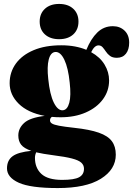

<svg xmlns="http://www.w3.org/2000/svg" viewBox="-20 -707 676 975"><path d="M356.5 -58Q435.5 -49.5 481.8 -33.2Q528 -17 548 10Q568 37 568 78.5Q568 153.5 492.2 200.8Q416.5 248 273.5 248Q135.5 248 75.5 221Q15.5 194 15.5 148Q15.5 107.5 43.8 86.5Q72 65.5 139 59Q102 46.5 87.5 28Q73 9.5 73 -19Q73 -55.5 102.5 -82.5Q132 -109.5 207 -118.5Q121.5 -134.5 75.2 -180Q29 -225.5 29 -284.5Q29 -340.5 60.5 -384Q92 -427.5 150.8 -452.2Q209.5 -477 291 -477Q328.5 -477 360.5 -471Q392.5 -465 418.5 -454Q441.5 -510 474.2 -542Q507 -574 553 -574Q589 -574 612.5 -551.5Q636 -529 636 -490.5Q636 -455 619.5 -434.2Q603 -413.5 573.5 -413.5Q551.5 -413.5 538.8 -423Q526 -432.5 517.8 -445Q509.5 -457.5 501.2 -467Q493 -476.5 480 -476.5Q459.5 -476.5 443 -442Q488 -417 511 -379Q534 -341 534 -298.5Q534 -245 502.5 -202.5Q471 -160 415.5 -135.8Q360 -111.5 288 -111.5Q265 -111.5 243.5 -113.5Q234 -107.5 234 -95.5Q234 -86 243.8 -79.8Q253.5 -73.5 279.8 -68.5Q306 -63.5 356.5 -58ZM260.5 -443Q237 -441 227.5 -404.8Q218 -368.5 225 -306Q233 -227 253.2 -186Q273.5 -145 299 -147Q322 -149 331.8 -185Q341.5 -221 334 -287Q326.5 -362 306.8 -403.5Q287 -445 260.5 -443ZM157.5 94.5Q157.5 146 190.2 176.2Q223 206.5 296 206.5Q357 206.5 381.8 193Q406.5 179.5 406.5 150Q406.5 131.5 392.8 119Q379 106.5 345.2 97.8Q311.5 89 251.5 81.5Q197.5 74.5 163.5 66.5Q161.5 71 159.5 78.5Q157.5 86 157.5 94.5ZM280 -508Q235 -508 208.2 -532.2Q181.5 -556.5 181.5 -597.5Q181.5 -638 208.2 -662.5Q235 -687 280 -687Q325.5 -687 352 -662.5Q378.5 -638 378.5 -597.5Q378.5 -556.5 352 -532.2Q325.5 -508 280 -508Z"/></svg>

Font: Fraunces 72pt Black
Style: Regular
Weight: 900
Version: Version 1.000;[0bf87f6ff]